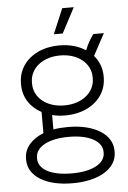

<svg xmlns="http://www.w3.org/2000/svg" viewBox="-61 -764 675 1011"><g transform="rotate(-5 276.5 -258.5)"><path d="M298 -587 368 -720H307L251 -587ZM56 -337C56 -271 92 -216 151 -185V-73C90 -49 48 -5 48 52V59C48 148 144 203 279 203H285C419 203 516 147 516 59V52C516 -37 419 -94 285 -94H279C253 -94 227 -92 205 -88V-164C226 -159 248 -156 272 -156H276C401 -156 493 -232 493 -337V-345C493 -387 478 -425 452 -455L514 -570H458C438 -543 425 -517 413 -488C377 -512 330 -526 276 -526H272C147 -526 56 -450 56 -345ZM114 -344C114 -419 181 -473 273 -473H275C368 -473 435 -418 435 -344V-338C435 -264 368 -209 275 -209H273C181 -209 114 -263 114 -338ZM106 53C106 -5 176 -42 280 -42H284C388 -42 458 -5 458 53V58C458 115 388 151 284 151H280C175 151 106 116 106 58Z"/></g></svg>

Font: Fixel Display Light
Style: Regular
Weight: 300
Designer: AlfaBravo + MacPaw
Foundry: Kyrylo Tkachov, Marchela Mozhyna, Serhii Makarenko, Maria Weinstein, Zakhar Kryvoshyya
Version: Version 1.211